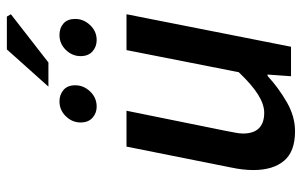

<svg xmlns="http://www.w3.org/2000/svg" viewBox="-184 -704 900 573"><g transform="rotate(-90 266.5 -418.0)"><path d="M161 12Q100 12 72.5 -21Q45 -54 45 -112Q45 -129 47 -145.5Q49 -162 53 -181L115 -491H222L162 -195Q159 -178 156.5 -166Q154 -154 154 -143Q154 -112 169.5 -96Q185 -80 216 -80Q241 -80 270.5 -98.5Q300 -117 337 -156L403 -491H510L413 0H325L330 -70H326Q290 -37 247.5 -12.5Q205 12 161 12ZM234 -580Q215 -580 201 -592.5Q187 -605 187 -628Q187 -653 205.5 -672Q224 -691 250 -691Q270 -691 284 -679Q298 -667 298 -644Q298 -619 279.5 -599.5Q261 -580 234 -580ZM433 -580Q413 -580 399 -592.5Q385 -605 385 -628Q385 -653 403.5 -672Q422 -691 448 -691Q469 -691 482.5 -679Q496 -667 496 -644Q496 -619 477.5 -599.5Q459 -580 433 -580ZM294 -724 405 -848H503L510 -836L366 -724Z"/></g></svg>

Font: Source Sans 3 SemiBold
Style: Italic
Weight: 600
Italic angle: -11°
Designer: Paul D. Hunt
Foundry: Adobe
Version: Version 3.046;hotconv 1.0.118;makeotfexe 2.5.65603